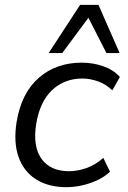

<svg xmlns="http://www.w3.org/2000/svg" viewBox="-20 -773 535 802"><path d="M258.2 8.9Q182.6 8.9 130.9 -23.7Q79.1 -56.3 57.5 -117.5Q35.8 -178.7 49.4 -263.8Q69.4 -384.7 142.1 -448Q214.8 -511.3 321.4 -511.3Q368.9 -511.3 411.6 -496.2Q454.2 -481.2 480.7 -451.5L449.2 -395.7Q422.6 -421.4 389.3 -433.2Q355.9 -445 324.3 -445Q249.2 -445 197.8 -396.8Q146.4 -348.5 131.3 -255.8Q116.2 -161.4 153.4 -109.6Q190.7 -57.8 268.1 -57.8Q302.9 -57.8 340.9 -70.9Q378.8 -84 411.5 -113.7L439.5 -55.8Q408 -25.7 357.5 -8.4Q307 8.9 258.2 8.9ZM183.2 -551.3 314.7 -752.8H391.3L479.7 -551.3H424.6L349.3 -698.7L239.9 -551.3Z"/></svg>

Font: Mulish ExtraLight
Style: Italic
Weight: 200
Italic angle: -9°
Designer: Vernon Adams
Foundry: Vernon Adams
Version: Version 3.603